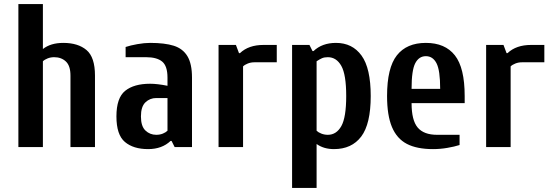

<svg xmlns="http://www.w3.org/2000/svg" viewBox="-20 -720 2695 940"><path d="M70 -700H190V-480Q228 -510 290 -510Q362 -510 403.5 -475Q445 -440 445 -350V0H325V-350Q325 -398 302.5 -419Q280 -440 245 -440Q228 -440 213 -434Q198 -428 190 -420V0H70Z M550 -150Q550 -241 593 -275.5Q636 -310 715 -310Q750 -310 800 -300V-340Q800 -397 774 -418.5Q748 -440 695 -440H595V-490Q619 -498 653 -504Q687 -510 715 -510Q787 -510 831 -496Q875 -482 897.5 -445Q920 -408 920 -340V0H835L820 -30H815Q773 10 705 10Q633 10 591.5 -25Q550 -60 550 -150ZM800 -80V-240H745Q714 -240 692 -219Q670 -198 670 -150Q670 -102 692 -81Q714 -60 745 -60Q763 -60 777.5 -66Q792 -72 800 -80Z M1050 -500H1135L1150 -460H1155Q1197 -500 1270 -500H1335V-415H1225Q1208 -415 1193 -409Q1178 -403 1170 -395V0H1050Z M1410 -500H1495L1510 -470H1515Q1557 -510 1625 -510Q1705 -510 1750 -448Q1795 -386 1795 -250Q1795 -113 1748.5 -51.5Q1702 10 1615 10Q1565 10 1530 -15V200H1410ZM1675 -250Q1675 -355 1651 -397.5Q1627 -440 1585 -440Q1568 -440 1556.5 -435Q1545 -430 1530 -420V-80Q1538 -72 1553 -66Q1568 -60 1585 -60Q1627 -60 1651 -102.5Q1675 -145 1675 -250Z M1875 -250Q1875 -388 1923 -449Q1971 -510 2065 -510Q2159 -510 2207 -449Q2255 -388 2255 -250V-215H1995Q1995 -131 2025 -95.5Q2055 -60 2120 -60H2230V-10Q2205 -2 2170 4Q2135 10 2100 10Q2021 10 1972 -15.5Q1923 -41 1899 -98Q1875 -155 1875 -250ZM2135 -285Q2135 -376 2117 -410.5Q2099 -445 2065 -445Q2031 -445 2013 -410.5Q1995 -376 1995 -285Z M2360 -500H2445L2460 -460H2465Q2507 -500 2580 -500H2645V-415H2535Q2518 -415 2503 -409Q2488 -403 2480 -395V0H2360Z"/></svg>

Font: Cuprum
Style: Bold
Weight: 700
Designer: Jovanny Lemonad
Foundry: Jovanny Lemonad
Version: Version 2.000